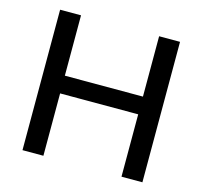

<svg xmlns="http://www.w3.org/2000/svg" viewBox="-103 -818 981 931"><g transform="rotate(15 388.0 -352.5)"><path d="M87 0V-705H192V-402H584V-705H689V0H584V-313H192V0Z"/></g></svg>

Font: Nunito Sans 11pt SemiBold
Style: Regular
Weight: 600
Version: Version 3.101;gftools[0.9.27]